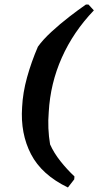

<svg xmlns="http://www.w3.org/2000/svg" viewBox="-20 -710 436 851"><path d="M281 121Q165 65 117.5 -26.5Q70 -118 78 -235Q81 -299 100 -367.5Q119 -436 148 -503Q170 -534 208 -569Q246 -604 287.5 -636Q329 -668 361 -690H372L396 -664Q305 -569 254 -454.5Q203 -340 196 -213Q190 -141 202 -70Q219 -32 248 4.5Q277 41 310 72L309 85Z"/></svg>

Font: Labrada
Style: Bold Italic
Weight: 700
Italic angle: -7°
Designer: Mercedes Jáuregui
Foundry: Omnibus-Type Team
Version: Version 1.000; ttfautohint (v1.8.4.7-5d5b)